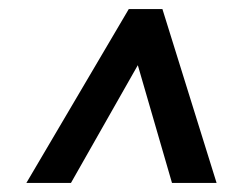

<svg xmlns="http://www.w3.org/2000/svg" viewBox="-20 -720 520 422"><path d="M263 -700H337L456 -318H358L266 -635H316L136 -318H38Z"/></svg>

Font: Pathway Extreme Condensed
Style: Bold Italic
Weight: 700
Width: 3
Italic angle: -8°
Version: Version 1.001;gftools[0.9.26]